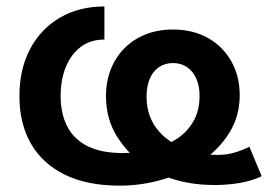

<svg xmlns="http://www.w3.org/2000/svg" viewBox="-20 -567 854 598"><path d="M352.5 11.2Q252 11.2 182.4 -22.7Q112.8 -56.6 76.7 -119.1Q40.5 -181.6 40.5 -267.6Q40.5 -351.6 73.7 -414.3Q106.9 -477.1 166.7 -512Q226.6 -546.9 305.2 -546.9V-443.8Q261.7 -443.8 231.2 -420.7Q200.7 -397.5 184.8 -357.9Q168.9 -318.4 168.9 -268.1Q168.9 -212.4 189.7 -172.6Q210.4 -132.8 253.2 -111.6Q295.9 -90.3 362.3 -90.3Q408.7 -90.3 451.7 -100.8Q494.6 -111.3 528.6 -133.1Q562.5 -154.8 582 -188.5Q601.6 -222.2 601.6 -268.6Q601.6 -299.3 591.3 -322.3Q581.1 -345.2 562.5 -357.9Q543.9 -370.6 518.6 -370.6Q493.7 -370.6 475.1 -357.9Q456.5 -345.2 446.5 -321.8Q436.5 -298.3 436.5 -266.1Q436.5 -224.1 452.6 -191.7Q468.8 -159.2 497.3 -136.5Q525.9 -113.8 563.5 -101.1Q584.5 -91.3 609.9 -87.9Q635.3 -84.5 658.2 -84.5Q685.1 -84.5 709 -91.3Q732.9 -98.1 756.8 -109.9L794.9 -18.1Q762.7 -2.9 724.4 3.2Q686 9.3 648.4 9.3Q587.4 9.3 533.2 -5.1Q479 -19.5 436 -48.8Q380.9 -84.5 345.5 -140.1Q310.1 -195.8 310.1 -267.1Q310.1 -328.6 336.7 -375.7Q363.3 -422.9 410.4 -449Q457.5 -475.1 518.6 -475.1Q580.1 -475.1 627 -449Q673.8 -422.9 700.2 -376.5Q726.6 -330.1 726.6 -270Q726.6 -206.1 694.8 -154.3Q663.1 -102.5 609.1 -65.4Q555.2 -28.3 488.5 -8.5Q421.9 11.2 352.5 11.2Z"/></svg>

Font: Inter 18pt SemiBold
Style: Regular
Weight: 600
Designer: Rasmus Andersson
Foundry: rsms
Version: Version 4.001;git-66647c0bb